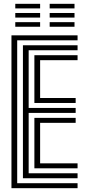

<svg xmlns="http://www.w3.org/2000/svg" viewBox="-20 -985 448 1005"><path d="M40 0V-800H386V-774H70V-26H386V0ZM100 -52V-748H386V-722H130V-420H376V-394H130V-78H386V-52ZM160 -446V-696H386V-670H190V-472H376V-446ZM160 -104V-368H376V-342H190V-130H386V-104ZM240 -941V-965H370V-941ZM60 -941V-965H190V-941ZM60 -893V-917H190V-893ZM240 -893V-917H370V-893ZM60 -845V-869H190V-845ZM240 -845V-869H370V-845Z"/></svg>

Font: Big Shoulders Inline Display Black
Style: Regular
Weight: 900
Designer: Patric King
Foundry: XO Type Co
Version: Version 1.000